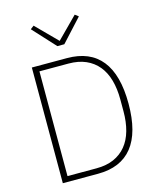

<svg xmlns="http://www.w3.org/2000/svg" viewBox="-134 -1025 928 1119"><g transform="rotate(-15 330.5 -465.5)"><path d="M104 -698H316Q454 -698 524 -610.5Q594 -523 594 -349Q594 -175 524 -87.5Q454 0 316 0H104ZM316 -33Q376 -33 420.5 -52.5Q465 -72 495 -108.5Q525 -145 539.5 -197Q554 -249 554 -313V-385Q554 -449 539.5 -501Q525 -553 495 -589.5Q465 -626 420.5 -645.5Q376 -665 316 -665H141V-33ZM280 -780 156 -915 177 -931 301 -806 425 -931 446 -915 322 -780Z"/></g></svg>

Font: IBM Plex Sans ExtLt
Style: Regular
Weight: 200
Designer: Mike Abbink, Paul van der Laan, Pieter van Rosmalen
Foundry: Bold Monday
Version: Version 3.005